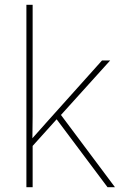

<svg xmlns="http://www.w3.org/2000/svg" viewBox="-20 -780 499 800"><path d="M116 -385Q116 -337 116 -294Q116 -251 115 -204Q132 -223 144 -236.5Q156 -250 172 -268L405 -528H439L234 -301L459 0H428L216 -283L116 -172V0H90V-760H116Z"/></svg>

Font: Noto Sans Thin
Style: Regular
Weight: 100
Designer: Monotype Design Team
Foundry: Monotype Imaging Inc.
Version: Version 2.007